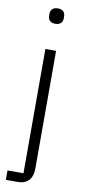

<svg xmlns="http://www.w3.org/2000/svg" viewBox="-102 -770 448 1007"><g transform="rotate(10 121.5 -266.5)"><path d="M93 150H8V200H70C125 200 150 167 150 115V-512H93ZM121 -651C148 -651 160 -666 160 -687V-697C160 -718 148 -733 121 -733C94 -733 82 -718 82 -697V-687C82 -666 94 -651 121 -651Z"/></g></svg>

Font: IBM Plex Arabic Light
Style: Regular
Weight: 300
Designer: Mike Abbink, Paul van der Laan, Pieter van Rosmalen, Wael Morcos, Khajak Apelian
Foundry: Bold Monday
Version: Version 1.0